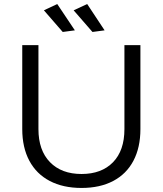

<svg xmlns="http://www.w3.org/2000/svg" viewBox="-20 -923 805 949"><path d="M170 -285Q170 -180 227 -121.5Q284 -63 383 -63Q482 -63 538.5 -121Q595 -179 595 -285V-700H674V-285Q674 -194 639.5 -128.5Q605 -63 539.5 -28.5Q474 6 383 6Q292 6 226 -28.5Q160 -63 125 -128.5Q90 -194 90 -285V-700H170ZM411 -903 497 -773 437 -765 344 -872ZM263 -903 350 -773 290 -765 197 -872Z"/></svg>

Font: Alexandria Light
Style: Regular
Weight: 300
Designer: Mohamed Gaber
Foundry: Kief Type Foundry
Version: Version 5.100